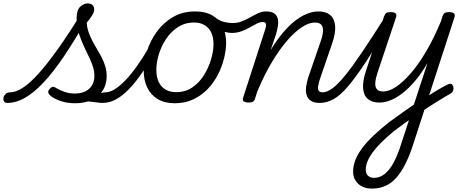

<svg xmlns="http://www.w3.org/2000/svg" viewBox="-225 -586 2732 1125"><path d="M-182 17Q-197 17 -202 7.5Q-207 -2 -204.5 -14Q-202 -26 -192 -35.5Q-182 -45 -167 -45Q-132 -45 -90 -72.5Q-48 -100 2.5 -156.5Q53 -213 114 -298.5Q175 -384 246 -499L286 -477Q213 -350 150 -256.5Q87 -163 30 -102.5Q-27 -42 -79 -12.5Q-131 17 -182 17ZM214 19Q168 19 129 5.5Q90 -8 70 -26Q57 -38 57.5 -48Q58 -58 69 -68Q79 -78 87 -77.5Q95 -77 108 -68Q131 -55 157 -46.5Q183 -38 212 -38Q267 -38 297.5 -66Q328 -94 328 -142Q328 -167 320.5 -192Q313 -217 301 -242.5Q289 -268 276 -295Q263 -322 251 -351.5Q239 -381 231.5 -413Q224 -445 224 -481Q224 -527 245 -546.5Q266 -566 289 -566Q308 -566 317.5 -556Q327 -546 327 -531Q327 -515 314 -494.5Q301 -474 283 -453Q285 -424 294 -398Q303 -372 316 -347Q329 -322 343.5 -298Q358 -274 371 -249Q384 -224 392 -197Q400 -170 400 -140Q400 -69 350.5 -25Q301 19 214 19ZM377 17Q359 17 341 14Q323 11 302 9Q281 7 256 9L273 -15Q302 -24 325 -30.5Q348 -37 365.5 -41Q383 -45 393 -45Q402 -45 405.5 -35.5Q409 -26 406.5 -14Q404 -2 396.5 7.5Q389 17 377 17Z M377 17Q365 17 359 7.5Q353 -2 354.5 -14Q356 -26 365.5 -35.5Q375 -45 393 -45Q419 -45 449.5 -64.5Q480 -84 513 -119Q546 -154 580 -202.5Q614 -251 648 -309Q655 -320 666 -318.5Q677 -317 684.5 -308Q692 -299 686 -288Q646 -216 607 -159Q568 -102 530 -63Q492 -24 454 -3.5Q416 17 377 17Z M799 19Q740 19 699 -5.5Q658 -30 637.5 -73.5Q617 -117 617 -172Q617 -226 636 -286Q655 -346 693 -399Q731 -452 787.5 -485.5Q844 -519 919 -519Q978 -519 1018.5 -496Q1059 -473 1079.5 -431.5Q1100 -390 1100 -335Q1100 -295 1088.5 -247Q1077 -199 1053.5 -152Q1030 -105 994 -66.5Q958 -28 909 -4.5Q860 19 799 19ZM807 -46Q861 -46 902 -74Q943 -102 970 -145.5Q997 -189 1011.5 -237.5Q1026 -286 1026 -327Q1026 -368 1012.5 -396Q999 -424 973.5 -439Q948 -454 912 -454Q858 -454 816.5 -426.5Q775 -399 747 -356Q719 -313 705 -265.5Q691 -218 691 -177Q691 -136 704.5 -106.5Q718 -77 744.5 -61.5Q771 -46 807 -46Z M1132 -393Q1115 -393 1092.5 -399Q1070 -405 1049 -415Q1028 -425 1013 -436Q1005 -443 1003.5 -453.5Q1002 -464 1006 -473Q1010 -482 1018.5 -485Q1027 -488 1038 -481Q1067 -462 1092 -456.5Q1117 -451 1138 -451Q1168 -451 1193.5 -461.5Q1219 -472 1242 -485Q1265 -498 1287.5 -508.5Q1310 -519 1333 -519Q1345 -519 1350.5 -509.5Q1356 -500 1354.5 -488Q1353 -476 1343 -466.5Q1333 -457 1314 -457Q1298 -457 1279 -447.5Q1260 -438 1238 -425Q1216 -412 1189.5 -402.5Q1163 -393 1132 -393Z M1650 17Q1614 17 1595.5 4Q1577 -9 1571 -31Q1565 -53 1569 -79.5Q1573 -106 1581 -132L1654 -344Q1666 -378 1667.5 -402.5Q1669 -427 1658 -440.5Q1647 -454 1619 -454Q1586 -454 1545.5 -428Q1505 -402 1460.5 -351.5Q1416 -301 1370.5 -226Q1325 -151 1283 -51L1269 -7Q1266 4 1257.5 9.5Q1249 15 1230 15Q1216 15 1205 9Q1194 3 1199 -12L1329 -414Q1336 -435 1333 -446Q1330 -457 1315 -457Q1304 -457 1299.5 -466.5Q1295 -476 1297.5 -488Q1300 -500 1309.5 -509.5Q1319 -519 1334 -519Q1365 -519 1381 -508Q1397 -497 1402 -478Q1407 -459 1403.5 -435.5Q1400 -412 1393 -388L1361 -293Q1397 -352 1433 -394.5Q1469 -437 1504.5 -464.5Q1540 -492 1574.5 -505.5Q1609 -519 1641 -519Q1684 -519 1709 -498.5Q1734 -478 1738.5 -436.5Q1743 -395 1721 -331L1653 -133Q1636 -84 1638.5 -64.5Q1641 -45 1666 -45Q1678 -45 1683.5 -35.5Q1689 -26 1687.5 -14Q1686 -2 1676.5 7.5Q1667 17 1650 17Z M1649 17Q1637 17 1631 7.5Q1625 -2 1626.5 -14Q1628 -26 1637.5 -35.5Q1647 -45 1665 -45Q1691 -45 1723 -68.5Q1755 -92 1797 -143.5Q1839 -195 1896 -279.5Q1953 -364 2030 -485Q2037 -498 2049 -496Q2061 -494 2068.5 -485Q2076 -476 2069 -464Q1984 -322 1922.5 -228.5Q1861 -135 1815 -81Q1769 -27 1729.5 -5Q1690 17 1649 17Z M2246 1Q2266 -13 2286.5 -26Q2307 -39 2326.5 -51Q2346 -63 2364 -73Q2382 -83 2398 -91Q2412 -98 2420 -93.5Q2428 -89 2431 -78Q2434 -67 2430.5 -56.5Q2427 -46 2419 -40Q2398 -28 2375 -14.5Q2352 -1 2328.5 14Q2305 29 2281 44.5Q2257 60 2233 76ZM1955 519Q1904 519 1874 491Q1844 463 1844 419Q1844 385 1858 350Q1872 315 1898.5 280Q1925 245 1964.5 207.5Q2004 170 2055 130Q2081 111 2104.5 94Q2128 77 2151.5 60.5Q2175 44 2200 27L2280 -217Q2245 -157 2208.5 -113.5Q2172 -70 2135.5 -41.5Q2099 -13 2064.5 1Q2030 15 1998 15Q1956 15 1931 -5.5Q1906 -26 1902.5 -68Q1899 -110 1920 -173L2025 -489Q2031 -505 2038.5 -510Q2046 -515 2063 -515Q2086 -515 2093.5 -507Q2101 -499 2095 -483L1987 -160Q1976 -127 1974 -102Q1972 -77 1983 -63.5Q1994 -50 2021 -50Q2054 -50 2094.5 -76.5Q2135 -103 2180.5 -155Q2226 -207 2271.5 -284Q2317 -361 2359 -462L2367 -489Q2373 -505 2381 -510Q2389 -515 2405 -515Q2428 -515 2435.5 -507Q2443 -499 2437 -482L2195 263Q2175 325 2151 373Q2127 421 2099 453.5Q2071 486 2035 502.5Q1999 519 1955 519ZM1967 456Q2001 456 2029.5 433Q2058 410 2082 365.5Q2106 321 2126 256L2171 119Q2156 128 2141.5 139Q2127 150 2112 161Q2097 172 2082 183Q2039 219 2007.5 250.5Q1976 282 1956.5 309.5Q1937 337 1927.5 361.5Q1918 386 1918 409Q1918 422 1923 432.5Q1928 443 1939 449.5Q1950 456 1967 456Z"/></svg>

Font: Playwrite US Trad Light
Style: Regular
Weight: 300
Designer: Veronika Burian, José Scaglione
Foundry: TypeTogether
Version: Version 1.003